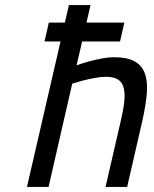

<svg xmlns="http://www.w3.org/2000/svg" viewBox="-20 -735 604 755"><path d="M172 -646H235L251 -715H336L320 -646H469L452 -572H303L281 -478Q306 -487 332 -494Q354 -500 380 -505Q406 -510 429 -510Q479 -510 508 -494.5Q537 -479 549 -448Q561 -417 557.5 -370.5Q554 -324 540 -261L480 0H395L455 -260Q465 -302 468.5 -334.5Q472 -367 466.5 -389Q461 -411 444.5 -422Q428 -433 397 -433Q376 -433 352.5 -428.5Q329 -424 309 -419Q286 -413 264 -406L171 0H86L218 -572H155Z"/></svg>

Font: Panefresco 500wt
Style: Italic
Weight: 700
Foundry: Campivisivi & Chank Co
Version: Version 1.000